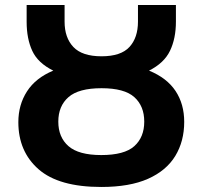

<svg xmlns="http://www.w3.org/2000/svg" viewBox="-20 -734 806 764"><path d="M383 10Q214 10 133.5 -60.5Q53 -131 53 -248Q53 -317 87.5 -370.5Q122 -424 192 -453Q131 -483 108.5 -531.5Q86 -580 86 -647V-714H237V-648Q237 -584 272 -547Q307 -510 384 -510Q461 -510 495 -547Q529 -584 529 -648V-714H680V-648Q680 -581 656.5 -532Q633 -483 573 -453Q644 -424 678.5 -372Q713 -320 713 -249Q713 -172 677.5 -113.5Q642 -55 569 -22.5Q496 10 383 10ZM383 -117Q475 -117 514.5 -152.5Q554 -188 554 -250Q554 -312 514.5 -347.5Q475 -383 384 -383Q293 -383 252.5 -347.5Q212 -312 212 -250Q212 -188 252.5 -152.5Q293 -117 383 -117Z"/></svg>

Font: Noto IKEA Latin
Style: Bold
Weight: 700
Designer: Monotype Design Team
Foundry: Monotype Imaging Inc.
Version: Version 1.0